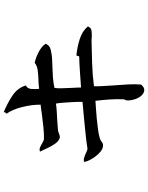

<svg xmlns="http://www.w3.org/2000/svg" viewBox="99 -860 802 1040"><g transform="rotate(-90 500.0 -340.0)"><path d="M877 -265Q870 -248 855 -245.5Q840 -243 819 -244Q813 -245 805.5 -245Q798 -245 791 -245Q739 -244 676.5 -242Q614 -240 553 -232Q552 -216 553.5 -189.5Q555 -163 557 -132Q560 -92 562.5 -50Q565 -8 562 23Q546 42 531 40.5Q516 39 504 27Q492 15 484.5 -4.5Q477 -24 476 -42Q475 -60 482 -68Q484 -109 481 -150Q478 -191 474 -224Q462 -223 436 -221.5Q410 -220 378.5 -217Q347 -214 318 -210Q289 -206 270 -200Q258 -196 251 -189.5Q244 -183 232 -183Q216 -183 200 -195.5Q184 -208 171 -226Q158 -244 150.5 -260.5Q143 -277 143 -285Q152 -289 164.5 -285.5Q177 -282 190 -276Q196 -273 202 -270.5Q208 -268 214 -267Q250 -273 295 -277.5Q340 -282 385.5 -286.5Q431 -291 468 -294Q469 -311 467.5 -339Q466 -367 464 -395Q462 -423 459 -438Q441 -435 414.5 -433.5Q388 -432 361.5 -430.5Q335 -429 317 -427Q312 -427 307.5 -425.5Q303 -424 298 -422Q292 -420 286 -418Q280 -416 275 -417Q257 -421 242 -442Q227 -463 216.5 -487Q206 -511 199 -524Q209 -529 220.5 -524.5Q232 -520 243 -513Q248 -510 253.5 -507.5Q259 -505 264 -503Q297 -502 332 -506Q367 -510 400 -514Q414 -516 427 -518Q440 -520 453 -521Q453 -571 440 -622Q427 -673 404 -706Q405 -708 408 -710Q410 -711 411.5 -713.5Q413 -716 412 -721Q459 -702 501.5 -674Q544 -646 557 -601Q540 -592 538.5 -573Q537 -554 538 -541Q539 -532 539 -529Q553 -531 567 -532Q581 -533 594 -533Q619 -534 641 -537Q663 -540 680 -553Q712 -546 741 -530Q770 -514 783 -494Q775 -472 749.5 -466Q724 -460 703 -459Q666 -457 623.5 -455.5Q581 -454 544 -446Q541 -431 542 -404Q543 -377 544 -351Q545 -337 545.5 -324.5Q546 -312 546 -302Q575 -304 623.5 -307.5Q672 -311 712 -312Q717 -313 717 -319.5Q717 -326 721 -327Q765 -323 808.5 -309Q852 -295 877 -265Z"/></g></svg>

Font: Yuji Syuku
Style: Regular
Weight: 400
Designer: Kataoka Yuji
Foundry: Kinuta Font Factory
Version: Version 3.002